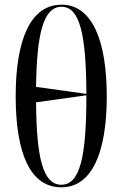

<svg xmlns="http://www.w3.org/2000/svg" viewBox="-20 -790 523 820"><path d="M242 10C372 10 436 -137 436 -378C436 -620 372 -770 243 -770C110 -770 47 -620 47 -379C47 -137 108 10 242 10ZM349 -389 134 -419C137 -646 165 -761 243 -761C320 -761 348 -646 349 -389ZM242 -1C162 -1 136 -120 134 -353L349 -383C349 -121 322 -1 242 -1Z"/></svg>

Font: Noto Serif Display ExtraCondensed
Style: Regular
Weight: 400
Width: 2
Designer: Monotype Design Team
Foundry: Monotype Imaging Inc.
Version: Version 2.009